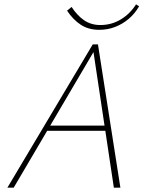

<svg xmlns="http://www.w3.org/2000/svg" viewBox="-20 -862 666 882"><path d="M503 0 407 -639H419L43 0H14L406 -658H430L533 0ZM180 -261 193 -285H472L479 -261ZM436 -725Q387 -725 351.5 -748Q316 -771 288 -813L309 -830Q335 -790 367 -768.5Q399 -747 441 -747Q492 -747 534.5 -772.5Q577 -798 605 -842L619 -833Q600 -800 572 -776Q544 -752 509.5 -738.5Q475 -725 436 -725Z"/></svg>

Font: Ysabeau Office Thin
Style: Italic
Weight: 250
Italic angle: -12°
Designer: Christian Thalmann (Catharsis Fonts)
Version: Version 2.001;gftools[0.9.30]; featfreeze: tnum,lnum,ss02